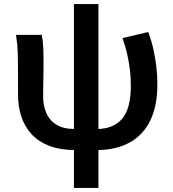

<svg xmlns="http://www.w3.org/2000/svg" viewBox="-20 -727 855 948"><path d="M354 14Q277 14 223 -7Q169 -28 135 -65.5Q101 -103 85 -152.5Q69 -202 69 -260V-393Q69 -427 67.5 -468.5Q66 -510 59 -555H186Q192 -526 193.5 -492.5Q195 -459 195 -421Q195 -395 194.5 -362.5Q194 -330 193.5 -300Q193 -270 193 -250Q193 -206 208.5 -169.5Q224 -133 258.5 -111.5Q293 -90 349 -90ZM456 14 457 -90Q539 -90 582.5 -140Q626 -190 626 -304Q626 -342 622 -377.5Q618 -413 609.5 -453Q601 -493 585 -539L712 -569Q728 -526 737.5 -483Q747 -440 752 -397.5Q757 -355 757 -309Q757 -205 722.5 -133Q688 -61 620.5 -23.5Q553 14 456 14ZM345 201V-707H466V201Z"/></svg>

Font: Noto Sans JP SemiBold
Style: Regular
Weight: 600
Designer: Ryoko NISHIZUKA  (kana, bopomofo & ideographs); Paul D. Hunt (Latin, Greek & Cyrillic); Sandoll Communications , Soo-you
Foundry: Adobe
Version: Version 2.004-H2;hotconv 1.0.118;makeotfexe 2.5.65603